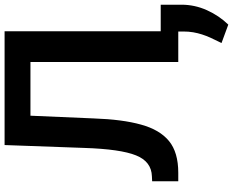

<svg xmlns="http://www.w3.org/2000/svg" viewBox="-106 -660 977 804"><g transform="rotate(-90 382.0 -258.5)"><path d="M680.4 209.5 603.3 181.1 610.4 166.5Q618.6 150.2 626.1 133.7Q633.5 117.2 639.2 99.6Q644.9 82 648.3 62.5Q651.6 43 651.6 20.2V0H523.8V-619H299L287.6 -353.7Q285.5 -293.7 279.1 -244.5Q272.7 -195.3 261.7 -155.9Q240.4 -77.8 192.8 -38.7Q145.6 0 60 0H24.5V-109.4L45.1 -110.4Q106.9 -112.2 132.8 -176.8Q159.1 -241.5 164.1 -394.5L176.1 -727.3H652.7V-73.5H763.8V13.5Q763.8 68.9 740.8 120Q717.7 171.2 680.4 209.5Z"/></g></svg>

Font: Linik Sans SemiBold
Style: Regular
Weight: 600
Designer: Fonts by Rasmus Andersson / Changes by Cristiano Sobral with parts from Marc Monis
Foundry: rsms
Version: Version 3.020; ttfautohint (v1.6)